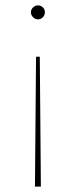

<svg xmlns="http://www.w3.org/2000/svg" viewBox="-20 -540 282 714"><path d="M132 154H110L114 -329H128ZM121 -520Q132 -520 139.5 -512.5Q147 -505 147 -494Q147 -484 139.5 -476Q132 -468 121 -468Q111 -468 103 -476Q95 -484 95 -494Q95 -505 103 -512.5Q111 -520 121 -520Z"/></svg>

Font: Montserrat
Style: Regular
Weight: 400
Designer: Julieta Ulanovsky
Foundry: Julieta Ulanovsky
Version: Version 8.000